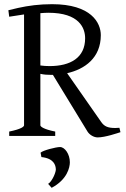

<svg xmlns="http://www.w3.org/2000/svg" viewBox="-20 -650 601 918"><path d="M387 -467C387 -374 317 -334 217 -334C199 -334 190 -335 173 -337V-587C186 -588 198 -589 211 -589C359 -589 387 -516 387 -467ZM173 -51V-297C190 -293 206 -292 225 -292H233L399 -20C408 -6 428 7 447 7C483 7 543 -14 556 -18L551 -39C544 -39 537 -38 531 -38C495 -38 478 -46 463 -68L301 -300C385 -319 462 -373 462 -482C462 -541 416 -630 229 -630C168 -630 116 -623 66 -612L20 -601L24 -570C59 -576 67 -576 95 -581V-51C95 -45 83 -33 24 -21V0H244V-21C188 -32 173 -45 173 -51ZM267 53C248 53 185 69 174 80L178 101C236 107 247 138 247 162C244 186 224 222 210 229L227 248C302 208 314 150 314 126C314 87 290 53 267 53Z"/></svg>

Font: Temporarium
Style: Regular
Weight: 400
Version: Version 1.1